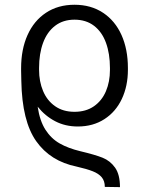

<svg xmlns="http://www.w3.org/2000/svg" viewBox="-20 -558 623 804"><path d="M300.8 139.6Q190.9 117.2 131.6 33.2Q72.3 -50.8 69.3 -218.8L68.4 -262.2V-264.6V-272.5Q68.4 -351.1 95.2 -411.1Q122.1 -471.2 172.6 -504.6Q223.1 -538.1 292 -538.1Q360.8 -538.1 411.4 -504.6Q461.9 -471.2 488.8 -411.4Q515.6 -351.6 515.6 -273.4V-265.6Q515.6 -197.8 490.2 -143.8Q464.8 -89.8 417.2 -59.1Q369.6 -28.3 305.7 -28.3Q253.4 -28.3 211.2 -50.3Q168.9 -72.3 137.7 -111.3Q146.5 -51.8 170.4 -14.6Q194.3 22.5 230 42.7Q265.6 63 316.4 75.2Q377.9 89.8 409.7 102.5Q441.4 115.2 461.9 144Q482.4 172.9 482.4 225.6L418.9 224.6Q418.9 199.7 406 184.3Q393.1 168.9 368.4 159.2Q343.8 149.4 300.8 139.6ZM440.4 -264.6V-273.4Q440.4 -333 423.8 -378.7Q407.2 -424.3 373.8 -450Q340.3 -475.6 292 -475.6Q244.1 -475.6 210.7 -450Q177.2 -424.3 160.4 -378.7Q143.6 -333 143.6 -273.4V-265.6Q143.6 -216.8 160.4 -176.8Q177.2 -136.7 210.7 -113.3Q244.1 -89.8 292 -89.8Q339.8 -89.8 373.3 -113Q406.7 -136.2 423.6 -176Q440.4 -215.8 440.4 -264.6Z"/></svg>

Font: Pretendard GOV Light
Style: Regular
Weight: 300
Designer: Base glyphs from Inter by Rasmus Andersson; Hangeul glyphs from Noto Sans CJK(Source Han Sans) by Jang Soo-young and Kan
Foundry: Kil Hyung-jin
Version: Version 1.309